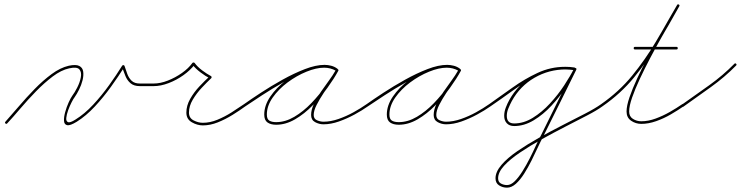

<svg xmlns="http://www.w3.org/2000/svg" viewBox="-20 -562 3415 885"><path d="M5 -1Q32 -31 66.5 -71.5Q101 -112 139.5 -151.5Q178 -191 218 -220.5Q258 -250 297 -259Q330 -266 345.5 -258Q361 -250 363.5 -232Q366 -214 360.5 -192Q355 -170 344.5 -149Q334 -128 324 -114Q319 -108 310 -90.5Q301 -73 294 -53.5Q287 -34 285.5 -18.5Q284 -3 293.5 1Q303 5 328 -11Q370 -37 409.5 -79.5Q449 -122 483 -169.5Q517 -217 543 -259Q545 -262 549 -262Q553 -261 554 -258Q560 -239 567 -220.5Q574 -202 587 -189.5Q600 -177 625 -177Q641 -177 656.5 -177Q672 -177 688 -177Q694 -177 694 -171Q694 -165 688 -165Q672 -165 656.5 -165Q641 -165 625 -165Q597 -165 581.5 -178.5Q566 -192 558 -212Q550 -232 542 -254Q541 -257 548 -256Q555 -256 553 -253Q526 -210 491.5 -162Q457 -114 417 -71Q377 -28 334 -1Q303 18 289.5 15Q276 12 275 -5Q274 -22 280.5 -45.5Q287 -69 296.5 -90Q306 -111 314 -122Q324 -135 336 -158.5Q348 -182 352.5 -205.5Q357 -229 346 -242Q335 -255 299 -247Q262 -239 223 -209.5Q184 -180 146 -141Q108 -102 74 -62Q40 -22 13 7Q9 11 5 7Q1 3 5 -1Z M688 -177Q719 -177 753.5 -190.5Q788 -204 818.5 -225.5Q849 -247 867 -272Q869 -274 872 -274Q875 -274 877 -272Q890 -254 912 -237.5Q934 -221 953 -211Q955 -210 955 -207Q956 -203 954 -202Q934 -183 910 -157.5Q886 -132 868.5 -102.5Q851 -73 851 -43Q851 -18 872.5 -7Q894 4 915 4Q948 4 982 -10Q1016 -24 1047.5 -44Q1079 -64 1105 -82Q1109 -85 1113 -80Q1116 -76 1111 -72Q1085 -53 1052 -32.5Q1019 -12 984 2Q949 16 915 16Q889 16 864 1.5Q839 -13 839 -43Q839 -75 856.5 -106Q874 -137 899 -163.5Q924 -190 946 -210Q948 -212 949 -206Q950 -199 947 -201Q927 -211 904 -228.5Q881 -246 867 -264Q866 -266 872 -266Q878 -266 877 -264Q857 -238 825.5 -215.5Q794 -193 757.5 -179Q721 -165 688 -165Q682 -165 682 -171Q682 -177 688 -177Z M1105 -82Q1136 -104 1182.5 -134.5Q1229 -165 1282 -194.5Q1335 -224 1385.5 -243.5Q1436 -263 1476 -263Q1491 -263 1506.5 -259Q1522 -255 1534 -246Q1539 -243 1536 -238Q1533 -233 1528 -236Q1503 -250 1474 -250Q1438 -250 1392.5 -231.5Q1347 -213 1305.5 -182Q1264 -151 1237 -112.5Q1210 -74 1210 -34Q1210 -13 1221.5 -6Q1233 1 1253 1Q1295 1 1336.5 -23.5Q1378 -48 1415 -86.5Q1452 -125 1481 -166.5Q1510 -208 1529 -241Q1532 -246 1537 -243Q1542 -240 1539 -235Q1528 -215 1509.5 -188.5Q1491 -162 1472 -133.5Q1453 -105 1439.5 -78.5Q1426 -52 1426 -32Q1426 -14 1441.5 -7.5Q1457 -1 1471 -1Q1504 -1 1540 -13.5Q1576 -26 1609.5 -44.5Q1643 -63 1670 -82Q1674 -85 1678 -80Q1681 -76 1676 -72Q1649 -53 1614 -34Q1579 -15 1542 -2Q1505 11 1471 11Q1451 11 1432.5 1Q1414 -9 1414 -32Q1414 -56 1427 -83.5Q1440 -111 1459 -138.5Q1478 -166 1497.5 -192.5Q1517 -219 1529 -241Q1532 -246 1537 -243Q1542 -240 1539 -235Q1520 -200 1489.5 -157.5Q1459 -115 1421 -76Q1383 -37 1340 -12Q1297 13 1253 13Q1228 13 1213 2.5Q1198 -8 1198 -34Q1198 -76 1226 -117Q1254 -158 1297 -190.5Q1340 -223 1387.5 -242.5Q1435 -262 1474 -262Q1507 -262 1534 -246Q1539 -243 1536 -238Q1532 -233 1528 -236Q1516 -244 1502.5 -247.5Q1489 -251 1476 -251Q1438 -251 1388 -231.5Q1338 -212 1286 -182.5Q1234 -153 1188 -123Q1142 -93 1111 -72Q1107 -69 1103 -74Q1100 -78 1105 -82Z M1670 -82Q1701 -104 1747.5 -134.5Q1794 -165 1847 -194.5Q1900 -224 1950.5 -243.5Q2001 -263 2041 -263Q2056 -263 2071.5 -259Q2087 -255 2099 -246Q2104 -243 2101 -238Q2098 -233 2093 -236Q2068 -250 2039 -250Q2003 -250 1957.5 -231.5Q1912 -213 1870.5 -182Q1829 -151 1802 -112.5Q1775 -74 1775 -34Q1775 -13 1786.5 -6Q1798 1 1818 1Q1860 1 1901.5 -23.5Q1943 -48 1980 -86.5Q2017 -125 2046 -166.5Q2075 -208 2094 -241Q2097 -246 2102 -243Q2107 -240 2104 -235Q2093 -215 2074.5 -188.5Q2056 -162 2037 -133.5Q2018 -105 2004.5 -78.5Q1991 -52 1991 -32Q1991 -14 2006.5 -7.5Q2022 -1 2036 -1Q2069 -1 2105 -13.5Q2141 -26 2174.5 -44.5Q2208 -63 2235 -82Q2239 -85 2243 -80Q2246 -76 2241 -72Q2214 -53 2179 -34Q2144 -15 2107 -2Q2070 11 2036 11Q2016 11 1997.5 1Q1979 -9 1979 -32Q1979 -56 1992 -83.5Q2005 -111 2024 -138.5Q2043 -166 2062.5 -192.5Q2082 -219 2094 -241Q2097 -246 2102 -243Q2107 -240 2104 -235Q2085 -200 2054.5 -157.5Q2024 -115 1986 -76Q1948 -37 1905 -12Q1862 13 1818 13Q1793 13 1778 2.5Q1763 -8 1763 -34Q1763 -76 1791 -117Q1819 -158 1862 -190.5Q1905 -223 1952.5 -242.5Q2000 -262 2039 -262Q2072 -262 2099 -246Q2104 -243 2101 -238Q2097 -233 2093 -236Q2081 -244 2067.5 -247.5Q2054 -251 2041 -251Q2003 -251 1953 -231.5Q1903 -212 1851 -182.5Q1799 -153 1753 -123Q1707 -93 1676 -72Q1672 -69 1668 -74Q1665 -78 1670 -82Z M2233 -74Q2230 -78 2235 -82Q2286 -118 2342 -158Q2398 -198 2458 -226Q2518 -254 2584 -254Q2595 -254 2605.5 -253Q2616 -252 2627 -251Q2633 -250 2632 -244Q2631 -238 2625 -239Q2615 -240 2605 -241Q2595 -242 2584 -242Q2520 -242 2460.5 -214Q2401 -186 2346.5 -146.5Q2292 -107 2241 -72Q2237 -69 2233 -74ZM2632 -244Q2631 -238 2625 -239Q2607 -242 2588 -242Q2510 -242 2443.5 -203.5Q2377 -165 2339 -96Q2331 -81 2323.5 -63Q2316 -45 2316 -28Q2316 7 2350 7Q2394 7 2436 -19Q2478 -45 2515 -85Q2552 -125 2580.5 -168.5Q2609 -212 2626 -246Q2628 -251 2634 -248Q2639 -246 2636 -240Q2619 -204 2589.5 -160Q2560 -116 2522 -75Q2484 -34 2440 -7.5Q2396 19 2350 19Q2328 19 2316 6Q2304 -7 2304 -28Q2304 -47 2311.5 -66.5Q2319 -86 2328 -102Q2368 -173 2437 -213.5Q2506 -254 2588 -254Q2608 -254 2627 -251Q2633 -250 2632 -244ZM2634 -248Q2639 -246 2636 -240Q2598 -163 2560 -86Q2522 -9 2483 69Q2483 69 2483 69Q2483 69 2483 69Q2483 69 2483 69Q2483 69 2483 69Q2473 87 2459.5 116.5Q2446 146 2430 178Q2414 210 2396 238.5Q2378 267 2358 285Q2338 303 2317 303Q2297 303 2280.5 292.5Q2264 282 2264 260Q2264 230 2291.5 198Q2319 166 2365 134.5Q2411 103 2465.5 72.5Q2520 42 2575 14Q2630 -14 2676.5 -38Q2723 -62 2751 -82Q2755 -85 2759 -80Q2762 -76 2757 -72Q2731 -53 2685.5 -29.5Q2640 -6 2585.5 22Q2531 50 2477 80Q2423 110 2377 141Q2331 172 2303.5 202Q2276 232 2276 260Q2276 277 2289 284Q2302 291 2317 291Q2335 291 2353 273Q2371 255 2388.5 227Q2406 199 2422 167.5Q2438 136 2450.5 108Q2463 80 2473 63Q2473 63 2473 63Q2473 63 2473 63Q2473 63 2473 63Q2473 63 2473 63Q2511 -14 2549 -91Q2587 -168 2626 -246Q2628 -251 2634 -248Z M2749 -74Q2746 -78 2751 -82Q2834 -140 2894 -213.5Q2954 -287 3003 -369.5Q3052 -452 3101 -539Q3104 -544 3109 -541Q3114 -538 3111 -533Q3099 -511 3077.5 -474Q3056 -437 3029.5 -390.5Q3003 -344 2977 -294.5Q2951 -245 2929 -198Q2907 -151 2893.5 -112Q2880 -73 2880 -48Q2880 -25 2897.5 -14Q2915 -3 2936 -3Q2968 -3 3002 -15.5Q3036 -28 3067.5 -46Q3099 -64 3125 -82Q3129 -85 3133 -80Q3136 -76 3131 -72Q3105 -54 3072.5 -35Q3040 -16 3004.5 -3.5Q2969 9 2936 9Q2910 9 2889 -5.5Q2868 -20 2868 -48Q2868 -74 2881.5 -113.5Q2895 -153 2917 -200.5Q2939 -248 2965.5 -298Q2992 -348 3018 -394.5Q3044 -441 3066 -478.5Q3088 -516 3101 -539Q3104 -544 3109 -541Q3114 -538 3111 -533Q3062 -445 3012.5 -362Q2963 -279 2902.5 -205Q2842 -131 2757 -72Q2753 -69 2749 -74ZM2901 -340Q2901 -346 2907 -346Q2955 -346 3002.5 -346Q3050 -346 3098 -346Q3104 -346 3104 -340Q3104 -334 3098 -334Q3050 -334 3002.5 -334Q2955 -334 2907 -334Q2901 -334 2901 -340Z M3123 -72Q3120 -77 3125 -81Q3186 -124 3249 -169Q3312 -214 3365 -268Q3369 -272 3373 -268Q3377 -264 3373 -260Q3320 -206 3256.5 -160.5Q3193 -115 3131 -71Q3127 -67 3123 -72Z"/></svg>

Font: FRB American Cursive Guidelines Thin
Style: Italic
Weight: 100
Italic angle: -25°
Version: Version 2.0;Modular Font Editor K font №1